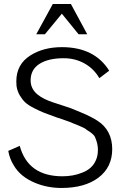

<svg xmlns="http://www.w3.org/2000/svg" viewBox="-20 -922 604 953"><path d="M242 -902H332L413 -752H370L287 -854L203 -752H160ZM522 -571 473 -534Q446 -581 399.5 -607Q353 -633 296 -633Q220 -633 176 -605Q132 -577 132 -523Q132 -482 165 -454Q194 -430 243 -414Q250 -412 284.5 -400.5Q319 -389 331 -385Q362 -372 382 -364Q431 -344 465 -322Q500 -299 518 -265Q537 -229 537 -182Q537 -92 469 -40.5Q401 11 285 11Q216 11 155 -14Q82 -44 49 -100Q28 -133 21 -173L78 -198Q119 -47 290 -47Q344 -47 388 -65Q438 -84 456 -127Q466 -148 466 -180Q466 -209 451 -243Q445 -254 428 -266Q409 -278 402 -284Q391 -291 323 -318Q310 -322 272 -336Q265 -337 262 -339Q220 -354 199.5 -362Q179 -370 149.5 -385Q120 -400 105.5 -413.5Q91 -427 78.5 -448Q66 -469 62 -495Q61 -502 61 -518Q61 -603 131 -647Q196 -688 287 -688Q449 -688 522 -571Z"/></svg>

Font: Pavanam
Style: Regular
Weight: 400
Designer: Tharique Azeez
Foundry: Tharique Azeez
Version: Version 1.86; ttfautohint (v1.3) -l 8 -r 50 -G 200 -x 14 -D 